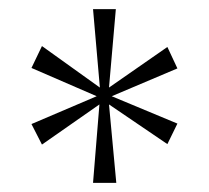

<svg xmlns="http://www.w3.org/2000/svg" viewBox="-20 -819 458 421"><path d="M198 -590 184 -418H235L219 -590L347 -503L369 -548L225 -608L369 -669L347 -716L219 -627L234 -799H184L199 -627L72 -718L49 -670L192 -608L49 -547L72 -502Z"/></svg>

Font: Noto Serif Sinhala SemiCondensed ExtraLight
Style: Regular
Weight: 200
Width: 4
Designer: Jelle Bosma - Monotype Design Team
Foundry: Monotype Imaging Inc.
Version: Version 2.007